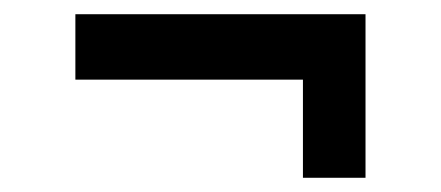

<svg xmlns="http://www.w3.org/2000/svg" viewBox="-20 -384 620 270"><path d="M86 -272V-364H494V-134H406V-272Z"/></svg>

Font: Sintony
Style: Bold
Weight: 700
Designer: Eduardo Rodriguez Tunni
Foundry: Eduardo Rodriguez Tunni
Version: Version 1.001